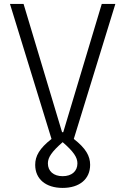

<svg xmlns="http://www.w3.org/2000/svg" viewBox="-20 -713 626 959"><path d="M293 225.6C377.4 225.6 430.2 181.2 430.2 110.4C430.2 65.9 408.7 27.8 348.6 -19L556.2 -693.4H488.3L295.9 -52.7H290L97.7 -693.4H29.8L237.3 -19C177.2 28.3 155.8 65.9 155.8 110.4C155.8 181.2 208.5 225.6 293 225.6ZM219.2 103C219.2 72.8 238.8 44.4 293 -2.9C347.2 43.9 366.7 72.8 366.7 103C366.7 142.1 338.4 167 293 167C247.6 167 219.2 142.1 219.2 103Z"/></svg>

Font: Cascadia Mono NF Light
Style: Regular
Weight: 300
Monospace: yes
Designer: Aaron Bell
Foundry: Saja Typeworks
Version: Version 2404.023